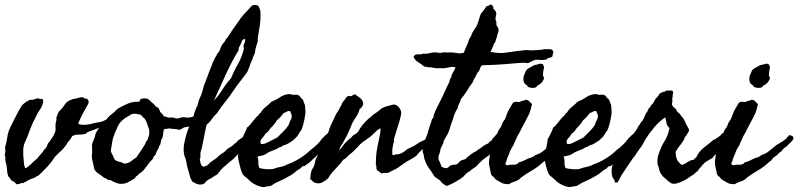

<svg xmlns="http://www.w3.org/2000/svg" viewBox="-30 -761 3409 820"><path d="M139.6 -337.9Q147.5 -339.8 148.4 -338.4Q149.4 -336.9 152.3 -336.9Q156.2 -331.5 153.3 -321.3Q149.9 -305.7 139.6 -291.5Q129.4 -277.3 124 -263.7Q120.6 -256.8 117.9 -251.7Q115.2 -246.6 113.3 -242.7Q111.3 -239.3 109.6 -235.4Q107.9 -231.4 106.4 -227.5Q101.6 -216.8 96.7 -203.6Q91.8 -190.4 86.9 -176.8L81.1 -164.1Q76.2 -153.3 73.2 -145Q70.3 -136.7 69.3 -124V-97.7Q70.3 -90.8 70.8 -83.5Q71.3 -76.2 71.8 -68.4Q72.8 -52.2 78.1 -42Q90.3 -47.9 104.5 -62Q111.3 -68.8 117.4 -74.5Q123.5 -80.1 128.9 -84Q135.7 -93.8 144 -102.1Q152.8 -110.8 158.2 -121.1Q169.9 -130.9 173.8 -146.5Q178.7 -151.9 183.1 -158.7Q185.5 -162.1 187.7 -165.3Q189.9 -168.5 192.4 -171.9Q199.7 -182.1 205.1 -196.3Q208 -204.6 207.5 -211.9Q207 -215.8 207 -219.7Q207 -223.6 207 -227.5Q207.5 -235.8 210 -244.1Q211.9 -251 210.9 -259.8Q212.4 -262.2 214.4 -268.1Q216.3 -273.9 217.8 -277.3Q219.7 -282.2 225.1 -288.1Q230.5 -293.9 235.4 -298.8Q238.8 -303.2 241.9 -307.6Q245.1 -312 248 -316.4Q253.4 -324.7 262.7 -330.1L274.4 -335Q281.7 -338.4 286.1 -338.9Q293.5 -339.8 305.7 -343.3Q318.4 -347.2 325.2 -344.7Q329.1 -344.2 332.5 -340.3Q335.9 -337.4 340.8 -340.8Q348.6 -332.5 348.6 -326.2Q348.6 -320.3 344.7 -313.5Q338.4 -304.2 337.9 -302.2Q337.4 -301.3 336.9 -300Q336.4 -298.8 335.9 -297.9Q327.1 -283.2 318.4 -265.6Q309.6 -248 303.7 -232.4Q313.5 -227.5 329.6 -228Q345.7 -228.5 358.4 -231.4Q360.4 -231.9 362.1 -232.4Q363.8 -232.9 365.7 -233.4Q367.7 -233.9 369.4 -234.4Q371.1 -234.9 373 -235.4Q379.4 -237.3 392.1 -238.8Q402.3 -240.2 411.1 -244.1Q422.4 -250 424.8 -250Q428.2 -250 431.6 -252Q440.9 -254.4 448.7 -256.8Q456.5 -259.3 462.9 -261.7Q466.3 -262.7 469.7 -263.9Q473.1 -265.1 476.6 -267.1Q483.4 -271 489.3 -268.6Q491.2 -266.6 490.7 -261.7Q490.2 -257.3 493.2 -252Q485.4 -245.6 481.4 -246.1Q473.6 -242.2 465.3 -238.8Q457 -235.4 447.8 -231.9L413.1 -219.7Q401.4 -214.4 397.5 -215.3Q394 -216.3 388.7 -213.9Q372.6 -206.5 360.8 -203.1Q351.1 -200.2 343.8 -196.3Q339.8 -193.4 338.4 -191.9Q335.9 -189.5 332 -188.5Q315.4 -185.5 303.7 -186Q291.5 -186.5 278.3 -179.7Q275.4 -173.8 270.5 -166.5Q265.6 -159.2 259.8 -154.3Q254.9 -144.5 249.5 -137.7Q244.1 -130.9 237.3 -123Q228.5 -115.2 219.7 -106.4Q210.9 -97.7 203.1 -89.8Q189.5 -67.4 171.4 -48.3Q153.3 -29.3 133.8 -10.7Q128.9 -10.3 124.5 -6.3Q121.1 -3.4 115.2 -1Q108.9 1 105.2 2.2Q101.6 3.4 100.6 3.9Q98.6 4.4 94.7 6.8Q87.9 9.8 84.5 12.2Q81.5 14.2 80.1 15.6Q77.6 17.6 74.2 17.6Q71.8 17.6 69.3 21.5Q57.1 19 54.7 24.4Q50.8 24.4 46.9 25.4Q43.9 26.4 40 25.4Q37.1 22.9 35.6 21Q33.7 18.1 32.2 16.6Q17.6 10.7 14.6 3.9Q11.2 -3.4 5.9 -6.8Q1.5 -17.1 0.5 -30.3Q0 -36.1 -0.5 -42.2Q-1 -48.3 -2 -54.7Q-2.4 -56.6 -2.9 -58.3Q-3.4 -60.1 -3.9 -62Q-4.4 -64 -4.9 -65.7Q-5.4 -67.4 -5.9 -69.3Q-7.8 -77.1 -7.3 -85Q-6.8 -92.3 -9.8 -100.6Q-4.9 -116.2 -8.8 -130.9Q-6.8 -137.7 -3.9 -148.9Q-1 -160.2 0 -168Q2.4 -188.5 7.6 -202.1Q12.7 -215.8 23.4 -236.3Q27.3 -245.1 32.2 -253.9Q34.7 -258.3 37.1 -262.9Q39.6 -267.6 42 -272.5Q44.4 -277.3 46.1 -280.5Q47.9 -283.7 48.3 -285.2Q50.3 -288.6 54.7 -295.9L59.6 -304.7Q62.5 -309.6 66.4 -313.5Q74.2 -321.3 81.1 -325.7Q87.9 -330.1 97.7 -335Q106.9 -333 121.6 -338.4Q136.2 -343.8 139.6 -337.9Z M868.2 -282.2Q873 -281.7 874.5 -278.3Q876 -275.4 879.9 -275.4Q881.8 -266.1 876 -262.5Q870.1 -258.8 872.1 -251Q863.3 -245.1 850.6 -243.7Q837.4 -242.2 831.1 -233.4Q814 -225.1 795.4 -223.1Q786.1 -222.2 776.1 -220.5Q766.1 -218.8 755.9 -216.8Q745.1 -209.5 742.7 -209Q739.3 -208.5 735.4 -206.1Q725.1 -210 714.8 -210Q704.6 -210 693.4 -212.9Q688 -210.9 682.1 -210.9Q676.3 -210.9 670.9 -209Q667 -200.2 667 -191.4Q667 -182.1 664.1 -173.8L658.2 -162.1L656.7 -152.8Q655.8 -147 654.3 -143.6Q652.3 -140.6 649.9 -136.7Q647.5 -132.8 647.5 -127.9Q640.6 -119.1 637.7 -109.9Q634.8 -99.1 627 -92.8Q624 -82.5 617.7 -77.1Q611.3 -71.3 605.5 -63.5Q594.7 -48.8 586.4 -38.1Q578.1 -27.3 564.5 -19.5Q559.6 -11.7 552.7 -8.8Q547.9 -3.9 544.9 1L525.4 12.7Q513.7 20 502.9 22.5Q486.3 26.4 470.7 21.5Q455.1 16.6 441.4 7.8Q432.1 8.8 427.2 4.4Q422.4 0.5 414.1 -2Q403.3 -11.7 390.6 -19.5Q377.4 -27.8 372.1 -41L367.7 -62.5Q365.7 -72.3 363.3 -82Q361.3 -90.3 362.8 -100.6Q364.3 -109.4 363.3 -120.1Q363.3 -125.5 363.3 -130.1Q363.3 -134.8 362.8 -138.2Q362.3 -145.5 367.2 -156.2Q370.1 -162.6 372.1 -168Q374 -173.3 375 -177.2Q376 -181.2 377 -184.8Q377.9 -188.5 378.9 -191.4Q380.4 -193.8 381.8 -196.5Q383.3 -199.2 384.8 -202.1Q386.2 -205.1 387.9 -207.8Q389.6 -210.4 391.6 -212.9Q397.5 -221.7 405.3 -230.5Q413.1 -239.3 420.9 -247.1Q426.3 -254.4 431.6 -259.8Q440.4 -268.6 448.2 -274.4Q456.1 -280.3 465.8 -290Q467.8 -293 470.7 -294.9L476.6 -298.8Q486.3 -304.7 494.6 -308.6Q502.9 -312.5 513.7 -317.4Q522.9 -321.8 528.8 -322.8Q532.7 -323.7 536.9 -324.5Q541 -325.2 545.9 -326.2H557.6Q563 -326.2 567.4 -328.1Q564.5 -335.9 574.2 -338.9Q584 -341.8 588.9 -340.8Q598.6 -340.8 604.5 -336.4Q610.4 -332 615.2 -326.2Q625 -319.3 636.7 -305.7Q639.2 -303.2 641.6 -302.7Q644 -302.2 646.5 -299.8Q650.4 -293.9 651.9 -289.1Q653.3 -283.2 658.2 -278.3Q661.1 -276.4 664.1 -273.4Q667 -270.5 668 -265.6Q678.2 -261.7 686.5 -259.8Q690.9 -257.8 696.8 -258.8Q702.1 -259.8 709 -258.8Q713.4 -258.3 717.8 -256.3Q721.7 -254.9 726.6 -254.9Q733.9 -255.4 742.7 -258.8Q751 -261.7 761.7 -259.8Q776.4 -256.3 792.5 -262.7Q808.6 -269.5 825.2 -271.5Q830.1 -271.5 832 -272Q834 -272.5 838.9 -272.5Q843.8 -276.4 851.6 -278.3Q859.4 -280.3 868.2 -282.2ZM588.9 -252.9Q579.1 -261.7 577.6 -264.2Q575.7 -267.1 574.2 -267.6Q569.8 -272 564.5 -272.5Q561.5 -272.9 558.8 -273.4Q556.2 -273.9 553.7 -274.4Q538.1 -277.3 527.8 -271Q522.9 -267.6 517.8 -264.6Q512.7 -261.7 507.8 -258.8Q492.2 -249 480.5 -234.4Q477.5 -229.5 474.1 -223.6Q470.7 -217.8 468.8 -210.9Q464.8 -203.1 461.9 -196.8Q459 -190.4 457 -181.6Q452.1 -172.4 451.2 -165.5Q450.7 -162.1 450.2 -159.4Q449.7 -156.7 449.2 -154.3Q448.7 -149.4 447.8 -144.3Q446.8 -139.2 445.8 -133.8Q443.4 -121.6 443.4 -115.2Q444.3 -112.3 446.3 -107.4Q448.2 -102.5 450.2 -100.6Q452.1 -95.7 454.6 -89.8Q457 -84 459 -81.1Q464.4 -74.2 471.7 -72.3Q475.6 -71.3 480 -70.1Q484.4 -68.8 489.3 -67.4Q500 -61.5 503.9 -62.5Q508.8 -63.5 509.8 -63.5Q522.9 -65.9 532.2 -74.2Q540.5 -82 551.8 -87.9Q555.7 -93.8 559.8 -100.1Q564 -106.4 568.8 -112.8Q573.7 -119.6 577.9 -126.2Q582 -132.8 585.9 -139.6Q588.4 -142.6 590.8 -148.4Q591.8 -150.9 592.8 -153.1Q593.8 -155.3 594.7 -157.2Q601.6 -165.5 601.1 -166Q600.6 -166.5 601.6 -168.9Q607.9 -183.6 607.4 -191.4Q606.9 -199.2 607.4 -207Q605 -212.4 603 -218.3Q601.1 -224.1 599.1 -230.5Q595.2 -243.7 588.9 -252.9Z M1069.3 -230.5Q1079.1 -228 1083.5 -223.6Q1086.9 -220.2 1086.9 -215.8Q1079.1 -205.1 1077.6 -201.7Q1076.2 -198.2 1071.3 -196.3Q1064.9 -186.5 1057.9 -178Q1050.8 -169.4 1042.5 -161.6Q1027.3 -147 1012.7 -127.9Q1006.3 -121.6 1003.9 -118.2Q1001.5 -114.7 995.1 -108.4Q983.4 -100.1 975.6 -91.3Q971.2 -86.4 966.6 -82.3Q961.9 -78.1 957 -74.2Q954.6 -72.3 952.4 -70.6Q950.2 -68.8 947.8 -66.9Q945.8 -64.9 943.4 -63Q940.9 -61 938.5 -58.6Q934.6 -54.7 929.7 -50.8Q927.7 -49.3 925.5 -47.6Q923.3 -45.9 920.9 -43.9Q915 -37.1 909.2 -30.3Q903.3 -23.4 897.5 -15.6Q887.2 -10.7 877.9 -3.9Q869.1 2.4 857.4 7.8Q852.5 10.7 848.1 17.1Q844.2 22.9 836.9 25.4Q829.1 28.3 820.3 26.9Q811.5 25.4 805.7 22.5Q799.3 18.1 797.9 17.6Q793.9 16.6 793 16.6Q783.7 3.4 780.3 -11.2Q778.3 -19 776.1 -26.9Q773.9 -34.7 771.5 -43Q769.5 -47.9 768.6 -53.2Q767.6 -58.6 766.6 -65.4L765.1 -73.2Q764.6 -75.2 764.2 -77.4Q763.7 -79.6 762.7 -82Q760.7 -86.9 758.8 -92.3Q756.8 -97.7 755.9 -103.5Q753.9 -115.2 754.4 -126.5Q754.9 -137.7 756.8 -148.4Q762.7 -180.7 773.9 -210Q785.2 -239.3 796.9 -265.6Q799.3 -277.8 802.2 -284.2Q805.2 -290.5 808.6 -301.8Q813 -307.1 815.4 -317.4Q816.4 -321.8 817.6 -326.2Q818.8 -330.6 820.3 -335Q821.8 -338.9 823.7 -343Q825.7 -347.2 827.6 -352.1Q831.5 -360.8 834 -370.1Q837.4 -381.3 839.4 -389.6Q840.3 -394.5 842 -398.9Q843.8 -403.3 845.7 -407.2Q849.6 -417.5 853.3 -427.2Q856.9 -437 860.4 -446.3Q863.8 -455.6 867.4 -464.8Q871.1 -474.1 875 -483.4Q876 -486.3 877 -489.3Q877.9 -492.2 878.9 -495.1Q880.9 -500.5 884.8 -505.9Q887.2 -512.7 889.6 -516.1Q893.6 -522 895.5 -525.4Q895.5 -530.8 898.9 -532.7Q901.4 -534.2 904.3 -539.1Q909.7 -547.4 911.6 -554.7Q913.6 -562 918.9 -570.3L930.7 -585Q931.6 -586.9 932.6 -588.9Q933.6 -590.8 934.6 -592.8Q937 -596.7 940.4 -599.6Q951.7 -617.2 963.9 -634.8L990.2 -671.9Q999 -685.5 1009.8 -697.8Q1020.5 -710 1032.2 -721.7Q1036.1 -726.6 1041.5 -732.4Q1046.9 -738.3 1052.7 -739.3Q1062 -740.2 1072.3 -737.3Q1075.2 -732.4 1077.6 -727.1Q1080.1 -721.7 1082 -714.8Q1084 -684.6 1080.1 -656.2Q1076.2 -627.9 1071.3 -600.6Q1070.3 -594.2 1070.8 -591.3Q1071.3 -588.4 1070.3 -582Q1068.4 -576.2 1065.4 -566.9Q1062.5 -557.6 1060.5 -549.8Q1060.5 -536.6 1054.7 -525.4Q1048.8 -514.6 1046.9 -503.9Q1043.9 -502 1043.5 -497.6Q1043 -493.2 1040 -491.2Q1037.6 -480 1033.7 -471.7Q1029.3 -462.9 1026.4 -454.1Q1019 -443.8 1011.7 -434.1Q1004.4 -424.3 996.6 -414.6Q988.8 -405.3 981.7 -395.3Q974.6 -385.3 967.8 -375Q950.7 -349.1 932.1 -326.2Q913.6 -303.2 896.5 -277.3Q882.8 -265.1 875 -252.9Q866.7 -239.7 852.5 -228.5Q850.1 -218.8 847.9 -208Q845.7 -197.3 843.3 -186Q841.3 -174.8 838.9 -163.1Q836.4 -151.4 834 -139.6Q833.5 -133.3 831.1 -126.5Q830.1 -123 829.1 -119.9Q828.1 -116.7 827.1 -113.3Q825.2 -106.4 826.2 -96.7Q826.7 -87.9 823.2 -80.1Q824.7 -76.2 825.7 -68.8Q826.2 -62.5 829.1 -57.6Q834.5 -48.8 840.8 -48.8Q848.1 -52.7 848.6 -52.2Q849.1 -51.8 851.6 -52.7Q856.4 -55.7 861.3 -60.5Q866.2 -65.4 870.1 -69.3Q875.5 -71.8 877.4 -73.7Q878.9 -75.2 882.8 -78.1Q885.7 -80.1 888.2 -81.1Q890.6 -82 892.6 -84Q906.7 -98.6 918.9 -106Q931.6 -113.3 939.5 -124L957 -134.8Q962.4 -137.7 967.3 -143.1Q971.7 -148.4 978.5 -151.4Q981.4 -155.3 982.4 -156.2Q983.4 -157.2 986.3 -161.1Q992.2 -165 998 -168.9Q1003.9 -172.9 1009.3 -176.8Q1014.6 -180.7 1020.8 -184.6Q1026.9 -188.5 1033.2 -192.4Q1035.2 -197.3 1039.6 -200.2Q1043.9 -203.1 1046.9 -206.1Q1049.8 -209 1051.8 -212.4Q1054.2 -216.3 1058.6 -216.8Q1059.1 -221.2 1063 -223.6Q1066.9 -226.1 1069.3 -230.5ZM1016.6 -594.7H1015.6Q1006.8 -592.8 1003.4 -585.9Q1000 -579.1 997.1 -570.3Q995.1 -566.4 993.4 -563.5Q991.7 -560.5 990.7 -558.6Q988.8 -555.2 989.3 -546.9Q974.1 -522 960.4 -495.8Q946.8 -469.7 934.1 -442.4Q921.9 -415 909.2 -387.5Q896.5 -359.9 883.8 -332Q903.8 -352.1 920.4 -378.9Q928.7 -392.6 937.7 -404.3Q946.8 -416 956.1 -425.8Q962.9 -442.4 970.5 -458Q978 -473.6 986.3 -487.8Q1002.4 -515.1 1011.7 -552.7Q1007.8 -564.9 1012.7 -573.7Q1017.6 -582.5 1016.6 -594.7Z M1024.4 -215.8Q1030.8 -219.2 1040 -230.7Q1049.3 -242.2 1058.1 -253.2Q1066.9 -264.2 1071.3 -265.6Q1074.2 -270.5 1076.7 -273.9Q1079.1 -277.3 1084 -280.3Q1091.8 -294.4 1104.5 -304.2Q1117.7 -314.5 1128.9 -326.2Q1138.2 -330.1 1147.7 -335Q1157.2 -339.8 1166.5 -346.2Q1185.5 -358.9 1209 -359.4Q1219.7 -354.5 1230 -356.4Q1239.7 -358.4 1249 -351.6Q1254.4 -342.3 1257.8 -340.3Q1261.2 -338.4 1263.7 -335Q1267.6 -322.8 1269.5 -318.8Q1272 -314.9 1272.5 -310.5Q1272.9 -303.2 1273.4 -298.1Q1273.9 -293 1274.4 -289.6Q1274.9 -283.2 1274.4 -277.3Q1271.5 -252.4 1264.6 -227.5Q1263.7 -224.6 1262.7 -221.7Q1261.7 -218.8 1260.7 -215.3Q1258.8 -209 1255.9 -204.1Q1248.5 -194.8 1245.6 -189Q1241.2 -181.2 1239.3 -178.7Q1233.4 -172.9 1228.3 -168Q1223.1 -163.1 1218.8 -159.2Q1214.4 -156.7 1210 -154.1Q1205.6 -151.4 1201.2 -148.4Q1192.9 -143.1 1181.6 -140.6L1172.9 -135.3Q1168.5 -132.3 1163.1 -131.8Q1154.3 -125.5 1143.6 -121.6Q1138.7 -119.6 1133.5 -117.7Q1128.4 -115.7 1123 -113.3Q1115.7 -110.4 1110.4 -106.4Q1105 -102.5 1096.7 -98.6Q1092.3 -97.2 1082.5 -95.2Q1073.2 -93.8 1069.3 -91.8Q1074.2 -82 1073.2 -67.4Q1072.8 -53.7 1078.1 -43Q1090.8 -40 1106 -38.6Q1121.1 -37.1 1134.8 -39.1Q1137.2 -39.6 1139.9 -40.5Q1142.6 -41.5 1145.5 -42.5Q1148.4 -43.5 1151.4 -44.4Q1154.3 -45.4 1157.2 -45.9Q1168 -47.9 1178.2 -50.8Q1188.5 -53.7 1196.3 -58.6Q1224.6 -68.4 1251 -85Q1277.3 -101.6 1296.9 -121.1Q1308.6 -128.9 1322.8 -142.6Q1336.9 -156.2 1344.7 -168Q1359.4 -183.6 1370.6 -192.4Q1381.8 -201.2 1391.6 -200.2Q1399.4 -200.2 1406.7 -190.9Q1414.1 -181.6 1405.3 -170.9Q1396 -165 1384.8 -153.3Q1374 -141.6 1362.3 -136.7Q1354 -131.3 1340.3 -115.2Q1327.1 -100.1 1318.4 -91.8Q1316.4 -89.8 1314 -87.4Q1311.5 -85 1308.1 -82.5Q1301.8 -77.6 1297.9 -72.3Q1282.7 -59.6 1268.6 -50.8Q1263.2 -52.7 1259.8 -48.8Q1255.4 -43.5 1252 -41Q1250.5 -40 1249 -39.1Q1247.6 -38.1 1245.6 -37.1Q1243.7 -36.1 1242.2 -35.2Q1240.7 -34.2 1239.3 -33.2Q1231.4 -26.4 1222.2 -19.5Q1212.9 -12.7 1203.1 -7.8Q1193.4 -2 1183.6 3.2Q1173.8 8.3 1164.1 12.2Q1154.3 16.1 1144.8 21.5Q1135.3 26.9 1126 33.2L1115.2 34.7Q1112.8 35.2 1110.4 35.4Q1107.9 35.6 1105.5 36.1Q1100.1 38.1 1095.2 38.1Q1090.3 38.1 1083 36.1Q1050.8 27.3 1030.3 4.9Q1027.3 2 1024.2 -0.7Q1021 -3.4 1017.6 -5.9Q1009.8 -11.7 1006.8 -16.6Q1002.4 -23.9 997.8 -39.6Q993.2 -55.2 989.7 -71.5Q986.3 -87.9 986.3 -96.7Q989.3 -102.5 992.7 -116.9Q996.1 -131.3 998.5 -145.8Q1001 -160.2 1001 -166Q1002.9 -168 1008.5 -179Q1014.2 -189.9 1019.3 -201.4Q1024.4 -212.9 1024.4 -215.8ZM1181.6 -278.3Q1174.8 -269.5 1168 -261.7Q1161.1 -253.9 1152.3 -247.1Q1146.5 -236.3 1138.7 -227.5Q1130.9 -218.8 1123 -210.9Q1119.1 -203.1 1114.3 -198.7Q1109.4 -194.3 1103.5 -189.5Q1097.2 -178.7 1087.9 -168.9Q1078.6 -159.2 1084 -146.5Q1094.7 -144.5 1105.5 -149.4Q1116.2 -154.3 1124 -158.2Q1127.9 -160.6 1132.1 -162.6Q1136.2 -164.6 1140.1 -166.5Q1144 -168.5 1147.9 -170.4Q1151.9 -172.4 1155.3 -174.8L1180.7 -200.2Q1186.5 -205.6 1192.4 -212.9Q1194.8 -216.3 1197.5 -220Q1200.2 -223.6 1203.1 -227.5Q1205.6 -238.3 1210.9 -247.6Q1216.8 -257.3 1215.8 -267.6Q1215.3 -272 1212.4 -277.8Q1209.5 -283.7 1209 -287.1Q1198.7 -287.1 1193.8 -283.7Q1191.4 -281.7 1188.2 -280.5Q1185.1 -279.3 1181.6 -278.3Z M1418 -120.1Q1425.8 -125 1430.7 -132.8Q1433.1 -136.7 1436 -140.6Q1439 -144.5 1442.4 -148.4Q1455.1 -163.1 1469.7 -172.9Q1476.6 -183.1 1486.8 -188Q1497.1 -193.4 1502.9 -204.1Q1504.4 -206.1 1506.3 -210Q1508.3 -213.9 1509.8 -215.8Q1528.3 -241.7 1549.8 -258.8Q1552.7 -261.2 1555.7 -263.7Q1558.6 -266.1 1561 -268.6Q1564.9 -272.5 1574.2 -278.3Q1578.6 -280.8 1583 -283.9Q1587.4 -287.1 1591.3 -291Q1599.1 -298.8 1609.4 -302.7Q1615.7 -305.7 1622.1 -307.1Q1625 -308.1 1628.2 -308.8Q1631.3 -309.6 1634.8 -310.5Q1641.6 -312.5 1647 -314Q1652.3 -315.4 1659.2 -313.5Q1674.8 -307.1 1682.6 -287.1Q1685.5 -279.8 1679.4 -256.3Q1673.3 -232.9 1665 -207.8Q1656.7 -182.6 1653.3 -168.9Q1651.4 -161.6 1652.3 -160.6Q1653.3 -159.7 1653.3 -158.2Q1651.4 -153.3 1650.4 -149.4Q1649.4 -145.5 1648.4 -140.6Q1646.5 -132.8 1645.5 -119.6Q1644.5 -106.4 1646.5 -98.6Q1656.2 -99.1 1657.7 -100.6Q1658.7 -101.6 1660.2 -101.6Q1664.1 -102.5 1666.5 -102.1Q1668.9 -101.6 1672.9 -102.5Q1692.9 -107.9 1709 -124Q1717.8 -127.9 1725.8 -131.8Q1733.9 -135.7 1741.2 -139.6Q1754.9 -149.4 1763.2 -153.8Q1771.5 -158.2 1788.1 -166Q1794.4 -173.3 1805.2 -178.2Q1814.9 -182.6 1824.2 -190.4Q1827.1 -193.4 1829.1 -195.8Q1832 -199.7 1835 -197.3Q1839.8 -192.4 1841.3 -187Q1842.8 -181.6 1841.8 -179.7Q1834.5 -172.4 1833.5 -168Q1832.5 -163.6 1831.1 -162.1Q1826.2 -157.2 1816.4 -153.3Q1808.1 -149.9 1806.2 -147Q1804.2 -144 1802.7 -142.6Q1799.8 -139.6 1797.4 -138.2Q1794.9 -136.7 1792 -133.8Q1790 -130.9 1786.6 -130.4L1780.3 -128.9Q1774.4 -124 1770.5 -120.1Q1766.6 -116.2 1761.7 -111.3Q1754.4 -104 1752 -100.1Q1750 -96.7 1741.2 -90.8L1721.7 -79.1Q1708 -72.3 1694.3 -62.5Q1680.7 -52.7 1667 -43Q1658.2 -37.6 1647 -32.7Q1636.7 -28.3 1627.9 -22.5Q1623.5 -22.5 1622.6 -22.9Q1621.1 -23.9 1617.2 -21.5Q1612.3 -23.9 1607.4 -22Q1602.1 -19.5 1597.7 -21.5Q1592.8 -25.4 1589.6 -27.8Q1586.4 -30.3 1584.5 -31.2Q1581.5 -33.2 1579.1 -36.1Q1577.1 -41 1577.6 -46.9Q1578.1 -52.7 1575.2 -56.6Q1575.2 -78.1 1576.7 -97.7Q1578.1 -117.2 1583 -138.7Q1584 -145.5 1587.9 -162.4Q1591.8 -179.2 1594.2 -194.8Q1596.7 -210.4 1592.8 -212.9Q1582 -207 1570.8 -195.3Q1565.4 -189.5 1560.1 -184.6Q1554.7 -179.7 1549.8 -175.8L1534.7 -165Q1531.2 -162.6 1527.3 -159.9Q1523.4 -157.2 1519.5 -154.3Q1512.7 -149.4 1507.8 -144.5Q1502.9 -139.6 1497.1 -132.8Q1493.7 -129.4 1490.5 -126.2Q1487.3 -123 1484.4 -119.6Q1478.5 -113.3 1470.7 -107.4Q1465.8 -102.5 1463.4 -101.1Q1460.9 -99.6 1457 -95.7L1447.8 -86.4Q1443.4 -82 1436.5 -79.1Q1420.9 -58.1 1401.6 -38.6Q1382.3 -19 1371.1 1Q1359.4 10.7 1346.2 18.1Q1333 25.4 1314.5 19.5Q1304.7 13.7 1301.8 9.8Q1298.8 6.3 1294.9 3.9Q1295.9 -6.8 1296.9 -16.6Q1297.9 -26.4 1302.7 -37.1L1308.6 -46.9Q1313.5 -55.2 1314.9 -66.4Q1316.4 -78.1 1321.3 -86.9Q1327.1 -96.7 1328.6 -103Q1330.1 -108.9 1333 -114.3Q1335.4 -120.1 1338.4 -123.5Q1341.3 -127 1343.8 -132.8Q1346.2 -138.2 1350.6 -144Q1355 -149.9 1357.4 -155.3Q1363.3 -176.3 1373 -198.2Q1375 -205.1 1377 -211.4Q1378.9 -217.8 1381.8 -223.6Q1384.3 -229 1386.7 -234.4Q1389.2 -239.7 1391.6 -244.6Q1394 -250 1396.5 -255.1Q1398.9 -260.3 1401.4 -265.6Q1404.3 -271.5 1406.7 -275.9Q1409.2 -280.3 1413.1 -285.2Q1414.6 -287.6 1416 -290Q1417.5 -292.5 1418.5 -294.9Q1419.4 -297.4 1420.9 -299.8Q1422.4 -302.2 1423.8 -304.7Q1425.3 -307.1 1426.8 -309.8Q1428.2 -312.5 1429.2 -315.9Q1431.2 -322.3 1436.5 -328.1Q1439.9 -332 1442.6 -335.7Q1445.3 -339.4 1447.3 -342.8Q1450.7 -349.1 1460 -351.6Q1468.3 -347.7 1477.3 -354.7Q1486.3 -361.8 1492.2 -353.5Q1505.9 -344.7 1510.7 -339.8Q1516.6 -334.5 1518.6 -329.1Q1523.4 -320.3 1519.5 -311Q1515.6 -301.8 1505.9 -294.9Q1502.4 -279.8 1492.2 -263.7Q1487.3 -256.3 1482.9 -249.3Q1478.5 -242.2 1474.6 -235.4L1466.8 -215.8Q1460.9 -202.1 1454.6 -188.5Q1448.2 -174.8 1440.4 -162.1Q1434.1 -148.9 1430.9 -145Q1427.7 -141.1 1425.5 -137.5Q1423.3 -133.8 1418 -120.1Z M2064.5 -539.1Q2085.9 -535.6 2101.8 -534.7Q2117.7 -533.7 2136.7 -537.1L2175.3 -542.5Q2190.9 -544.4 2212.9 -546.9Q2218.8 -547.4 2225.1 -546.9Q2228.5 -546.4 2231.4 -546.1Q2234.4 -545.9 2237.3 -545.9Q2250 -545.9 2262.2 -546.9Q2274.4 -547.9 2285.2 -548.8Q2287.1 -549.3 2288.8 -549.8Q2290.5 -550.3 2292 -550.8Q2294.9 -551.8 2297.9 -550.8Q2302.2 -550.8 2306.6 -550.8Q2311 -550.8 2315.4 -551.3Q2324.2 -551.8 2331.1 -544.9Q2334 -535.2 2333 -534.2Q2331.5 -532.7 2331.1 -531.2Q2330.1 -518.6 2327.6 -518.6Q2325.2 -518.6 2325.2 -516.6Q2317.4 -514.6 2312 -513.2Q2306.6 -511.7 2303.7 -506.8Q2287.1 -503.4 2272.9 -505.4Q2258.8 -507.8 2244.1 -501Q2236.8 -497.6 2230 -493.7Q2223.1 -489.3 2211.9 -493.2Q2202.1 -493.2 2189.5 -492.2Q2176.8 -491.2 2165 -490.2Q2148.4 -488.8 2127.7 -487.1Q2106.9 -485.4 2095.7 -484.9Q2085 -484.4 2064.9 -483.4Q2044.9 -482.4 2029.3 -482.4Q2021.5 -476.1 2019 -465.8Q2016.6 -456.1 2008.8 -450.2Q2000 -430.7 1996.1 -425.3Q1991.7 -419.4 1989.3 -410.2Q1975.6 -392.6 1964.4 -373.5Q1954.1 -356 1938.5 -337.9Q1936.5 -327.1 1931.2 -318.8Q1926.3 -311 1923.8 -296.9Q1913.6 -283.2 1908.2 -264.6Q1905.8 -255.9 1902.6 -246.6Q1899.4 -237.3 1895.5 -227.5Q1893.6 -219.7 1891.1 -212.4Q1888.7 -205.1 1885.7 -197.3Q1882.3 -188.5 1876.5 -179.2Q1874 -175.3 1871.3 -170.7Q1868.7 -166 1866.2 -161.1Q1864.3 -159.2 1864.3 -155.8Q1864.3 -153.3 1863.3 -150.4Q1861.8 -147 1860.4 -143.8Q1858.9 -140.6 1857.4 -138.2Q1855.5 -134.8 1852.5 -127.9Q1851.1 -124.5 1850.1 -117.7Q1849.1 -110.8 1847.7 -107.4Q1847.2 -106 1846.7 -104.5Q1846.2 -103 1845.7 -102.1Q1845.2 -101.1 1844.7 -99.6Q1844.2 -98.1 1843.8 -96.7Q1840.8 -83 1843.8 -78.1Q1846.7 -73.2 1848.6 -68.4Q1849.6 -65.4 1850.6 -63Q1851.6 -60.5 1852.5 -58.1Q1855 -53.7 1855.5 -48.8Q1857.9 -47.9 1860.4 -46.9Q1862.8 -45.9 1864.7 -44.9Q1868.7 -43 1874 -43Q1880.4 -42 1886.7 -48.3Q1893.6 -55.2 1898.4 -55.7Q1904.3 -57.6 1911.6 -57.6Q1918 -57.6 1922.9 -60.5Q1925.8 -63 1928.2 -65.4Q1930.7 -67.9 1932.6 -70.3Q1935.5 -74.7 1943.4 -77.1Q1959 -81.1 1960 -83.5Q1960.4 -85.4 1966.8 -90.8Q1970.2 -93.3 1973.4 -95.7Q1976.6 -98.1 1979 -100.1Q1982.9 -103.5 1992.2 -109.4Q2002 -114.3 2003.4 -115.2Q2004.9 -116.2 2011.7 -122.1Q2016.6 -124.5 2020.8 -127.2Q2024.9 -129.9 2028.3 -132.8Q2033.7 -137.7 2043.9 -143.6Q2055.7 -148.4 2056.9 -149.7Q2058.1 -150.9 2058.6 -152.8Q2059.1 -154.8 2069.3 -161.1Q2072.8 -168.5 2078.1 -173.8Q2080.6 -176.3 2083.5 -179.4Q2086.4 -182.6 2089.8 -186.5Q2096.2 -193.8 2102.1 -198.2Q2108.9 -203.6 2113.3 -208Q2115.2 -209.5 2118.2 -212.4Q2121.1 -215.3 2125 -215.8Q2127.9 -218.3 2130.1 -220.2Q2132.3 -222.2 2134.3 -224.1Q2136.2 -226.1 2138.9 -228.5Q2141.6 -231 2145.5 -234.4L2150.4 -239.3Q2153.8 -242.7 2155.3 -243.2Q2159.7 -243.2 2161.6 -240.2Q2164.1 -237.3 2168 -237.3Q2167.5 -231 2167.2 -227.1Q2167 -223.1 2167 -221.2Q2167 -217.3 2165 -213.9Q2159.2 -204.6 2151.9 -204.1Q2144.5 -203.1 2140.6 -193.4Q2137.7 -195.3 2133.3 -194.3Q2128.9 -193.4 2127 -191.4Q2128.9 -188 2128.9 -184.6Q2128.9 -182.6 2129.9 -177.7Q2111.8 -159.7 2106.4 -149.4Q2094.2 -136.7 2093.8 -135.3L2092.8 -133.8L2085 -126Q2071.3 -115.2 2064.5 -105.5Q2058.1 -96.2 2043.9 -87.9Q2033.2 -80.1 2029.3 -76.2Q2027.3 -74.2 2024.4 -71.5Q2021.5 -68.8 2017.6 -65.4Q2015.1 -63 2010.3 -57.1Q2005.4 -51.3 2002 -48.8Q1995.6 -43.9 1988.8 -40Q1983.4 -37.1 1977.5 -30.3Q1963.4 -23.9 1956.5 -14.6Q1950.2 -6.3 1937.5 2Q1928.7 7.8 1913.6 16.6Q1898.4 25.4 1887.7 29.3Q1886.2 29.8 1884.8 30.3Q1883.3 30.8 1882.3 31.2Q1881.3 31.7 1879.9 32.2Q1878.4 32.7 1877 33.2Q1869.1 28.3 1861.8 23.4Q1854.5 18.6 1849.6 9.8Q1840.3 2.9 1835.4 0Q1829.6 -3.4 1825.2 -7.8Q1820.3 -16.1 1814.9 -24.4Q1809.6 -32.7 1803.2 -41Q1790.5 -58.1 1784.2 -78.1Q1782.7 -80.6 1781.7 -86.4L1780.3 -95.7Q1779.3 -99.6 1778.3 -103Q1777.3 -106.4 1776.4 -109.4Q1774.4 -114.3 1775.4 -124Q1775.4 -130.9 1777.3 -136.7Q1778.3 -140.1 1779.3 -143.8Q1780.3 -147.5 1781.2 -151.4Q1783.2 -157.7 1785.6 -163.8Q1788.1 -169.9 1790.5 -175.8Q1796.4 -189 1798.8 -201.2Q1804.7 -221.7 1811.5 -240.2Q1813 -243.7 1814 -249.5Q1814.5 -253.9 1819.3 -255.9Q1823.2 -275.4 1832 -293.5Q1840.8 -311.5 1849.6 -328.1Q1855 -338.4 1859.9 -348.9Q1864.7 -359.4 1869.6 -370.1Q1874.5 -380.9 1879.4 -391.4Q1884.3 -401.9 1889.6 -412.1Q1890.1 -422.9 1897.5 -431.6Q1897.9 -441.4 1905.3 -452.6Q1912.6 -463.9 1915 -473.6Q1904.3 -476.6 1891.1 -474.1Q1877.9 -471.7 1868.2 -469.7Q1850.6 -469.2 1831.1 -469.7Q1827.6 -470.2 1824.5 -470.9Q1821.3 -471.7 1817.9 -472.2Q1811.5 -473.6 1805.7 -473.6Q1796.9 -473.1 1792.5 -475.1Q1787.6 -477.5 1783.2 -475.6Q1769.5 -487.3 1755.1 -496.1Q1740.7 -504.9 1736.3 -518.6Q1736.3 -521.5 1739.3 -523.4Q1743.2 -526.4 1744.1 -527.3Q1752.4 -529.8 1761.7 -528.8Q1771 -528.3 1777.3 -532.2Q1791.5 -530.3 1806.2 -534.2Q1819.3 -538.1 1834 -537.1Q1835.9 -537.1 1839.8 -536.1Q1843.8 -535.2 1845.7 -535.2Q1850.6 -534.7 1854 -535.2Q1856 -535.6 1857.9 -536.1Q1859.9 -536.6 1862.3 -537.1Q1868.2 -538.1 1875 -537.1Q1881.8 -536.1 1888.7 -537.1Q1902.8 -538.1 1919.4 -534.7Q1937.5 -531.2 1951.2 -536.1Q1953.6 -543 1956.3 -550Q1959 -557.1 1962.4 -564Q1969.2 -578.1 1972.7 -591.8Q1976.6 -597.7 1980.5 -605Q1984.4 -612.3 1986.3 -619.1L1995.6 -634.8Q1997.6 -637.7 1999.5 -640.6Q2001.5 -643.6 2003.9 -646.5Q2010.7 -660.6 2014.2 -673.3Q2016.1 -680.2 2018.3 -687.3Q2020.5 -694.3 2023.4 -702.1Q2029.8 -709 2036.1 -717.3Q2042.5 -725.6 2048.8 -735.4Q2056.2 -734.4 2060.1 -739.3Q2064.5 -744.1 2073.2 -738.3Q2073.2 -735.4 2075.7 -732.9Q2078.1 -730.5 2076.2 -725.6Q2085.9 -715.8 2088.9 -708Q2090.8 -700.2 2087.4 -689.9Q2084 -679.7 2088.9 -670.9Q2090.8 -666.5 2089.8 -661.6Q2088.9 -656.2 2090.8 -653.3Q2093.3 -647.9 2096.2 -643.6Q2099.6 -638.7 2099.6 -630.9Q2099.6 -627.9 2098.1 -623.5Q2096.7 -619.1 2094.7 -614.3Q2091.3 -599.6 2088.9 -593.8Q2087.9 -590.8 2086.9 -587.6Q2085.9 -584.5 2085 -581.1Q2078.1 -572.8 2078.1 -570.8Q2078.1 -569.3 2077.1 -566.4Q2075.7 -563.5 2074.2 -559.8Q2072.8 -556.2 2070.8 -552.2Q2068.8 -548.3 2067.4 -544.9Q2065.9 -541.5 2064.5 -539.1Z M2279.3 -489.3 2289.1 -486.3Q2291 -483.9 2291 -480.5Q2291 -478 2293.9 -475.6Q2292 -466.8 2290.5 -457.5Q2289.1 -448.2 2289.1 -439.5Q2289.1 -436 2291.5 -432.6Q2293.9 -429.2 2293.9 -426.8Q2289.1 -415.5 2286.6 -413.1Q2284.2 -410.6 2284.2 -408.2Q2279.3 -406.2 2276.9 -402.3Q2274.4 -398.4 2268.6 -398.4Q2266.6 -395.5 2264.2 -394Q2261.2 -392.1 2260.7 -388.7Q2244.6 -381.8 2225.6 -389.6Q2220.2 -398.9 2211.9 -402.3Q2199.2 -420.9 2210.9 -446.3Q2212.9 -451.2 2215.3 -456.5Q2217.8 -461.9 2219.7 -463.9Q2230 -471.2 2235.4 -473.6Q2237.3 -474.6 2239.5 -475.8Q2241.7 -477.1 2243.7 -478.5Q2247.1 -481 2253.9 -483.4Q2256.8 -484.4 2259.3 -484.4Q2263.2 -484.4 2266.6 -486.3Q2268.6 -486.8 2270.3 -487.3Q2272 -487.8 2273.4 -488.3Q2277.3 -489.3 2279.3 -489.3ZM2132.8 -56.6 2137.7 -54.7Q2146.5 -58.6 2159.2 -57.6Q2172.4 -56.6 2179.7 -61.5Q2184.6 -65.4 2186.5 -67.4Q2189.5 -70.3 2193.4 -69.3Q2209 -75.2 2219.7 -81.1Q2231 -86.9 2243.2 -89.8Q2251 -92.8 2256.8 -98.6Q2276.9 -105 2290.8 -116.7Q2304.7 -128.4 2321.3 -141.6Q2335 -149.4 2344.2 -155.3Q2353.5 -161.1 2364.3 -169.9Q2366.7 -175.3 2369.6 -177.2Q2372.1 -178.7 2375 -183.6Q2392.6 -183.6 2394.5 -169.9Q2389.6 -159.2 2381.3 -152.3Q2372.6 -145 2366.2 -136.7Q2358.4 -131.8 2353.5 -127.9Q2348.6 -124 2343.8 -116.2Q2343.3 -116.2 2337.9 -111.8Q2333 -107.4 2332 -107.4Q2324.2 -98.1 2320.3 -96.2Q2316.4 -94.2 2306.6 -85.9Q2300.3 -75.2 2289.1 -68.4Q2268.1 -48.3 2244.6 -34.7Q2232.4 -27.8 2221.7 -20.8Q2210.9 -13.7 2201.2 -6.8Q2196.3 -3.9 2194.3 -1.5Q2192.4 1 2187.5 4.9Q2182.6 8.8 2172.4 12.7Q2162.1 16.6 2154.3 19.5Q2147.9 23.4 2143.6 25.4Q2121.6 26.4 2110.4 18.6Q2097.7 11.7 2090.8 7.8Q2084 3.9 2079.1 -4.9Q2067.9 -10.3 2065.9 -22.9Q2064.9 -29.8 2063.5 -36.1Q2062 -42.5 2060.5 -48.8Q2059.6 -53.7 2058.6 -60.1Q2057.6 -66.4 2058.6 -73.2Q2061 -84.5 2061.5 -96.2Q2062 -106.9 2066.4 -117.2Q2070.8 -127 2071.8 -138.7Q2072.8 -150.4 2077.1 -160.2Q2083.5 -169.9 2082.5 -170.9Q2082 -171.4 2083 -173.8L2087.4 -179.7Q2088.9 -181.6 2091.8 -186.5L2097.7 -201.2Q2102.1 -209.5 2106.4 -214.8Q2110.8 -220.7 2114.3 -231.4Q2116.7 -238.3 2119.6 -242.2Q2121.6 -244.6 2123.3 -247.3Q2125 -250 2127 -252.9Q2129.4 -257.8 2131.8 -265.1Q2132.8 -268.6 2134 -271.7Q2135.3 -274.9 2136.7 -278.3Q2139.6 -286.1 2144 -293.9Q2148.4 -301.8 2153.3 -309.6Q2157.2 -317.4 2160.2 -321.3Q2163.1 -325.2 2171.9 -326.2Q2176.3 -327.1 2180.7 -325.7Q2186 -324.2 2190.4 -326.2Q2203.1 -332 2208 -332Q2212.9 -332 2214.8 -335Q2225.1 -334.5 2230.5 -328.1Q2235.8 -322.3 2242.2 -316.4Q2236.3 -288.1 2229 -272.9Q2221.7 -257.8 2212.9 -241.2Q2208 -233.4 2203.1 -223.6Q2198.2 -213.9 2194.3 -206.1Q2189.5 -195.3 2184.1 -187Q2177.7 -177.2 2174.8 -168L2170.4 -158.7Q2167.5 -152.8 2166 -149.4Q2165 -146 2163.8 -142.8Q2162.6 -139.6 2160.6 -137.2Q2158.7 -134.8 2157.2 -132.1Q2155.8 -129.4 2154.3 -127Q2151.4 -121.1 2148.4 -115.2Q2145.5 -109.4 2143.6 -102.5Q2138.7 -91.8 2137.7 -88.4Q2137.2 -87.4 2136.7 -86.2Q2136.2 -85 2135.7 -84Q2133.8 -73.2 2129.9 -66.4Q2126 -59.6 2132.8 -56.6Z M2332 -215.8Q2338.4 -219.2 2347.7 -230.7Q2356.9 -242.2 2365.7 -253.2Q2374.5 -264.2 2378.9 -265.6Q2381.8 -270.5 2384.3 -273.9Q2386.7 -277.3 2391.6 -280.3Q2399.4 -294.4 2412.1 -304.2Q2425.3 -314.5 2436.5 -326.2Q2445.8 -330.1 2455.3 -335Q2464.8 -339.8 2474.1 -346.2Q2493.2 -358.9 2516.6 -359.4Q2527.3 -354.5 2537.6 -356.4Q2547.4 -358.4 2556.6 -351.6Q2562 -342.3 2565.4 -340.3Q2568.8 -338.4 2571.3 -335Q2575.2 -322.8 2577.1 -318.8Q2579.6 -314.9 2580.1 -310.5Q2580.6 -303.2 2581.1 -298.1Q2581.5 -293 2582 -289.6Q2582.5 -283.2 2582 -277.3Q2579.1 -252.4 2572.3 -227.5Q2571.3 -224.6 2570.3 -221.7Q2569.3 -218.8 2568.4 -215.3Q2566.4 -209 2563.5 -204.1Q2556.2 -194.8 2553.2 -189Q2548.8 -181.2 2546.9 -178.7Q2541 -172.9 2535.9 -168Q2530.8 -163.1 2526.4 -159.2Q2522 -156.7 2517.6 -154.1Q2513.2 -151.4 2508.8 -148.4Q2500.5 -143.1 2489.3 -140.6L2480.5 -135.3Q2476.1 -132.3 2470.7 -131.8Q2461.9 -125.5 2451.2 -121.6Q2446.3 -119.6 2441.2 -117.7Q2436 -115.7 2430.7 -113.3Q2423.3 -110.4 2418 -106.4Q2412.6 -102.5 2404.3 -98.6Q2399.9 -97.2 2390.1 -95.2Q2380.9 -93.8 2377 -91.8Q2381.8 -82 2380.9 -67.4Q2380.4 -53.7 2385.7 -43Q2398.4 -40 2413.6 -38.6Q2428.7 -37.1 2442.4 -39.1Q2444.8 -39.6 2447.5 -40.5Q2450.2 -41.5 2453.1 -42.5Q2456.1 -43.5 2459 -44.4Q2461.9 -45.4 2464.8 -45.9Q2475.6 -47.9 2485.8 -50.8Q2496.1 -53.7 2503.9 -58.6Q2532.2 -68.4 2558.6 -85Q2585 -101.6 2604.5 -121.1Q2616.2 -128.9 2630.4 -142.6Q2644.5 -156.2 2652.3 -168Q2667 -183.6 2678.2 -192.4Q2689.5 -201.2 2699.2 -200.2Q2707 -200.2 2714.4 -190.9Q2721.7 -181.6 2712.9 -170.9Q2703.6 -165 2692.4 -153.3Q2681.6 -141.6 2669.9 -136.7Q2661.6 -131.3 2647.9 -115.2Q2634.8 -100.1 2626 -91.8Q2624 -89.8 2621.6 -87.4Q2619.1 -85 2615.7 -82.5Q2609.4 -77.6 2605.5 -72.3Q2590.3 -59.6 2576.2 -50.8Q2570.8 -52.7 2567.4 -48.8Q2563 -43.5 2559.6 -41Q2558.1 -40 2556.6 -39.1Q2555.2 -38.1 2553.2 -37.1Q2551.3 -36.1 2549.8 -35.2Q2548.3 -34.2 2546.9 -33.2Q2539.1 -26.4 2529.8 -19.5Q2520.5 -12.7 2510.7 -7.8Q2501 -2 2491.2 3.2Q2481.4 8.3 2471.7 12.2Q2461.9 16.1 2452.4 21.5Q2442.9 26.9 2433.6 33.2L2422.9 34.7Q2420.4 35.2 2418 35.4Q2415.5 35.6 2413.1 36.1Q2407.7 38.1 2402.8 38.1Q2397.9 38.1 2390.6 36.1Q2358.4 27.3 2337.9 4.9Q2335 2 2331.8 -0.7Q2328.6 -3.4 2325.2 -5.9Q2317.4 -11.7 2314.5 -16.6Q2310.1 -23.9 2305.4 -39.6Q2300.8 -55.2 2297.4 -71.5Q2293.9 -87.9 2293.9 -96.7Q2296.9 -102.5 2300.3 -116.9Q2303.7 -131.3 2306.2 -145.8Q2308.6 -160.2 2308.6 -166Q2310.5 -168 2316.2 -179Q2321.8 -189.9 2326.9 -201.4Q2332 -212.9 2332 -215.8ZM2489.3 -278.3Q2482.4 -269.5 2475.6 -261.7Q2468.8 -253.9 2460 -247.1Q2454.1 -236.3 2446.3 -227.5Q2438.5 -218.8 2430.7 -210.9Q2426.8 -203.1 2421.9 -198.7Q2417 -194.3 2411.1 -189.5Q2404.8 -178.7 2395.5 -168.9Q2386.2 -159.2 2391.6 -146.5Q2402.3 -144.5 2413.1 -149.4Q2423.8 -154.3 2431.6 -158.2Q2435.5 -160.6 2439.7 -162.6Q2443.8 -164.6 2447.8 -166.5Q2451.7 -168.5 2455.6 -170.4Q2459.5 -172.4 2462.9 -174.8L2488.3 -200.2Q2494.1 -205.6 2500 -212.9Q2502.4 -216.3 2505.1 -220Q2507.8 -223.6 2510.7 -227.5Q2513.2 -238.3 2518.6 -247.6Q2524.4 -257.3 2523.4 -267.6Q2522.9 -272 2520 -277.8Q2517.1 -283.7 2516.6 -287.1Q2506.3 -287.1 2501.5 -283.7Q2499 -281.7 2495.8 -280.5Q2492.7 -279.3 2489.3 -278.3Z M2931.6 -77.1Q2935.5 -82.5 2937.5 -84.5Q2939.9 -86.9 2943.4 -88.9Q2955.6 -114.7 2975.3 -129.9Q2995.1 -145 3017.6 -164.1Q3022.5 -164.1 3025.9 -167.5Q3029.3 -170.9 3034.2 -172.9Q3040 -178.2 3045.4 -181.6Q3049.8 -184.6 3052.7 -189.5Q3064 -194.8 3073.7 -204.1Q3084 -213.4 3093.8 -220.7Q3101.6 -222.7 3110.4 -218.8Q3114.3 -210.9 3113.3 -202.1Q3112.3 -193.4 3103.5 -192.4Q3100.6 -189.5 3097.2 -186.5Q3093.8 -183.6 3088.9 -182.6Q3079.1 -180.7 3076.2 -174.8Q3075.7 -165.5 3073.7 -163.6Q3071.8 -161.6 3071.3 -160.2Q3060.5 -142.1 3047.4 -129.2Q3034.2 -116.2 3022.5 -97.7Q3017.1 -94.2 3013.7 -86.9Q2996.1 -77.1 2987.8 -71.8Q2979.5 -66.4 2972.7 -58.6Q2966.8 -55.2 2966.8 -52.7Q2966.8 -50.8 2964.8 -48.8Q2955.1 -40.5 2953.6 -36.6Q2952.1 -32.7 2949.2 -30.3Q2944.3 -26.9 2940.7 -23.7Q2937 -20.5 2934.6 -18.1Q2928.7 -12.2 2921.9 -9.8Q2913.6 -2.9 2897.5 6.6Q2881.3 16.1 2864.3 21.2Q2847.2 26.4 2835.9 21.5L2829.1 16.1Q2827.1 14.6 2822.3 11.7Q2815.9 3.9 2808.1 -1.5Q2801.3 -6.3 2794.9 -15.6Q2787.6 -25.9 2785.6 -36.6Q2783.7 -47.9 2778.3 -58.6Q2775.9 -84 2782.2 -100.6Q2787.6 -117.2 2793.9 -131.6Q2800.3 -146 2808.1 -158.2Q2823.2 -181.6 2829.1 -213.9Q2818.4 -224.6 2816.9 -233.9Q2816.4 -238.8 2814.9 -245.1Q2813.5 -251.5 2811.5 -259.8Q2786.1 -243.2 2764.6 -217.8Q2743.2 -192.4 2726.6 -166L2714.8 -144.5Q2710 -135.3 2703.1 -127Q2698.2 -122.1 2698.2 -120.6Q2698.2 -119.1 2696.3 -117.2Q2692.4 -112.3 2689.9 -108.9Q2687.5 -105.5 2686.5 -103.5Q2685.5 -101.6 2684.6 -99.9Q2683.6 -98.1 2682.6 -96.7Q2679.7 -92.8 2677.7 -90.8Q2675.8 -88.9 2672.9 -85Q2659.2 -65.4 2647.9 -48.3L2625 -13.7Q2619.6 -5.4 2616.2 2.9Q2612.8 11.7 2606.4 18.6Q2596.7 19.5 2595.2 15.6Q2593.8 11.7 2595.7 8.8Q2584 1 2582.5 -21.5Q2581.1 -43.9 2586.9 -57.6Q2584 -66.4 2585 -67.4Q2585.9 -68.4 2585.9 -70.3Q2598.6 -87.9 2611.8 -105.5Q2625 -123 2639.6 -138.7Q2642.1 -142.1 2644.5 -145.5Q2647 -148.9 2648.9 -152.3Q2653.8 -159.7 2659.2 -165Q2667.5 -179.2 2679.2 -194.3Q2690.9 -209 2698.2 -224.6Q2703.6 -230 2705.6 -235.4Q2708 -241.2 2713.9 -245.1Q2717.3 -251 2720 -256.6Q2722.7 -262.2 2724.6 -267.6Q2727.5 -276.9 2735.4 -286.1Q2737.3 -293 2740.2 -296.9Q2743.2 -300.8 2748 -305.7Q2748.5 -310.1 2753.4 -314Q2758.3 -317.9 2760.7 -322.3Q2763.2 -329.1 2765.6 -331.1Q2768.6 -333.5 2768.6 -337.9Q2773.4 -342.8 2778.3 -348.1Q2783.2 -353.5 2787.1 -361.3Q2800.8 -369.1 2806.2 -369.1Q2811.5 -369.1 2814.5 -374Q2818.4 -374 2823 -374Q2827.6 -374 2833 -374.5Q2844.2 -375.5 2844.7 -367.2Q2845.2 -365.2 2844.7 -362.3Q2844.2 -360.8 2843.8 -359.4Q2843.3 -357.9 2842.8 -356.4Q2843.3 -347.7 2842.8 -347.2Q2841.8 -346.2 2841.8 -345.7Q2840.8 -341.8 2841.3 -338.9Q2841.8 -336.4 2841.8 -330.1Q2841.3 -326.2 2840.8 -323.2Q2840.3 -320.3 2839.8 -317.9Q2838.9 -313 2843.8 -306.6Q2846.2 -303.2 2849.6 -301.3Q2853 -299.3 2856.4 -294.9Q2858.9 -292.5 2859.9 -289.1Q2860.8 -285.6 2863.3 -283.2Q2865.2 -280.8 2869.1 -278.3Q2873 -275.9 2875 -271.5Q2880.4 -267.6 2878.4 -266.6Q2877 -265.6 2882.8 -262.7Q2894 -248.5 2899.4 -232.4Q2905.8 -220.2 2910.2 -212.9Q2915 -205.1 2910.2 -197.3Q2907.2 -194.3 2903.3 -185.5Q2898.9 -181.2 2895.5 -175.8Q2893.6 -172.4 2892.6 -168.5Q2892.1 -165 2889.6 -162.1Q2880.9 -147.9 2871.6 -136.7Q2862.3 -125.5 2855.5 -112.3Q2856 -84.5 2866.2 -71.3Q2877.9 -57.6 2880.9 -57.6Q2887.2 -56.6 2894.5 -61.5L2907.2 -69.3Q2909.2 -70.3 2910.9 -71.3Q2912.6 -72.3 2914.1 -73.2Q2917 -75.2 2920.9 -76.2Q2931.2 -79.6 2930.7 -78.6Q2930.2 -77.1 2931.6 -77.1Z M3244.1 -489.3 3253.9 -486.3Q3255.9 -483.9 3255.9 -480.5Q3255.9 -478 3258.8 -475.6Q3256.8 -466.8 3255.4 -457.5Q3253.9 -448.2 3253.9 -439.5Q3253.9 -436 3256.3 -432.6Q3258.8 -429.2 3258.8 -426.8Q3253.9 -415.5 3251.5 -413.1Q3249 -410.6 3249 -408.2Q3244.1 -406.2 3241.7 -402.3Q3239.3 -398.4 3233.4 -398.4Q3231.4 -395.5 3229 -394Q3226.1 -392.1 3225.6 -388.7Q3209.5 -381.8 3190.4 -389.6Q3185.1 -398.9 3176.8 -402.3Q3164.1 -420.9 3175.8 -446.3Q3177.7 -451.2 3180.2 -456.5Q3182.6 -461.9 3184.6 -463.9Q3194.8 -471.2 3200.2 -473.6Q3202.1 -474.6 3204.3 -475.8Q3206.5 -477.1 3208.5 -478.5Q3211.9 -481 3218.8 -483.4Q3221.7 -484.4 3224.1 -484.4Q3228 -484.4 3231.4 -486.3Q3233.4 -486.8 3235.1 -487.3Q3236.8 -487.8 3238.3 -488.3Q3242.2 -489.3 3244.1 -489.3ZM3097.7 -56.6 3102.5 -54.7Q3111.3 -58.6 3124 -57.6Q3137.2 -56.6 3144.5 -61.5Q3149.4 -65.4 3151.4 -67.4Q3154.3 -70.3 3158.2 -69.3Q3173.8 -75.2 3184.6 -81.1Q3195.8 -86.9 3208 -89.8Q3215.8 -92.8 3221.7 -98.6Q3241.7 -105 3255.6 -116.7Q3269.5 -128.4 3286.1 -141.6Q3299.8 -149.4 3309.1 -155.3Q3318.4 -161.1 3329.1 -169.9Q3331.5 -175.3 3334.5 -177.2Q3336.9 -178.7 3339.8 -183.6Q3357.4 -183.6 3359.4 -169.9Q3354.5 -159.2 3346.2 -152.3Q3337.4 -145 3331.1 -136.7Q3323.2 -131.8 3318.4 -127.9Q3313.5 -124 3308.6 -116.2Q3308.1 -116.2 3302.7 -111.8Q3297.9 -107.4 3296.9 -107.4Q3289.1 -98.1 3285.2 -96.2Q3281.2 -94.2 3271.5 -85.9Q3265.1 -75.2 3253.9 -68.4Q3232.9 -48.3 3209.5 -34.7Q3197.3 -27.8 3186.5 -20.8Q3175.8 -13.7 3166 -6.8Q3161.1 -3.9 3159.2 -1.5Q3157.2 1 3152.3 4.9Q3147.5 8.8 3137.2 12.7Q3127 16.6 3119.1 19.5Q3112.8 23.4 3108.4 25.4Q3086.4 26.4 3075.2 18.6Q3062.5 11.7 3055.7 7.8Q3048.8 3.9 3043.9 -4.9Q3032.7 -10.3 3030.8 -22.9Q3029.8 -29.8 3028.3 -36.1Q3026.9 -42.5 3025.4 -48.8Q3024.4 -53.7 3023.4 -60.1Q3022.5 -66.4 3023.4 -73.2Q3025.9 -84.5 3026.4 -96.2Q3026.9 -106.9 3031.2 -117.2Q3035.6 -127 3036.6 -138.7Q3037.6 -150.4 3042 -160.2Q3048.3 -169.9 3047.4 -170.9Q3046.9 -171.4 3047.9 -173.8L3052.2 -179.7Q3053.7 -181.6 3056.6 -186.5L3062.5 -201.2Q3066.9 -209.5 3071.3 -214.8Q3075.7 -220.7 3079.1 -231.4Q3081.5 -238.3 3084.5 -242.2Q3086.4 -244.6 3088.1 -247.3Q3089.8 -250 3091.8 -252.9Q3094.2 -257.8 3096.7 -265.1Q3097.7 -268.6 3098.9 -271.7Q3100.1 -274.9 3101.6 -278.3Q3104.5 -286.1 3108.9 -293.9Q3113.3 -301.8 3118.2 -309.6Q3122.1 -317.4 3125 -321.3Q3127.9 -325.2 3136.7 -326.2Q3141.1 -327.1 3145.5 -325.7Q3150.9 -324.2 3155.3 -326.2Q3168 -332 3172.9 -332Q3177.7 -332 3179.7 -335Q3189.9 -334.5 3195.3 -328.1Q3200.7 -322.3 3207 -316.4Q3201.2 -288.1 3193.8 -272.9Q3186.5 -257.8 3177.7 -241.2Q3172.9 -233.4 3168 -223.6Q3163.1 -213.9 3159.2 -206.1Q3154.3 -195.3 3148.9 -187Q3142.6 -177.2 3139.6 -168L3135.3 -158.7Q3132.3 -152.8 3130.9 -149.4Q3129.9 -146 3128.7 -142.8Q3127.4 -139.6 3125.5 -137.2Q3123.5 -134.8 3122.1 -132.1Q3120.6 -129.4 3119.1 -127Q3116.2 -121.1 3113.3 -115.2Q3110.4 -109.4 3108.4 -102.5Q3103.5 -91.8 3102.5 -88.4Q3102.1 -87.4 3101.6 -86.2Q3101.1 -85 3100.6 -84Q3098.6 -73.2 3094.7 -66.4Q3090.8 -59.6 3097.7 -56.6Z"/></svg>

Font: Freehand
Style: Regular
Weight: 400
Designer: Danh Hong
Version: Version 8.001; ttfautohint (v1.8.3)